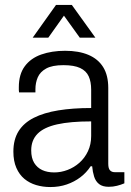

<svg xmlns="http://www.w3.org/2000/svg" viewBox="-20 -743 527 775"><path d="M183 12Q153 12 126 4Q99 -4 78.5 -21Q58 -38 46 -65.5Q34 -93 34 -131Q34 -180 55 -213.5Q76 -247 116.5 -267.5Q157 -288 215.5 -297.5Q274 -307 348 -307V-381Q348 -413 338 -435Q328 -457 303.5 -468.5Q279 -480 236 -480Q191 -480 166.5 -466.5Q142 -453 132.5 -431Q123 -409 123 -383V-370H57Q56 -374 56 -379Q56 -384 56 -391Q56 -443 80 -475.5Q104 -508 146.5 -523Q189 -538 243 -538Q298 -538 337 -521.5Q376 -505 396.5 -472Q417 -439 417 -388V-82Q417 -63 424 -55.5Q431 -48 443 -48H482V-3Q468 3 452 7Q436 11 419 11Q394 11 380 0Q366 -11 360 -30Q354 -49 352 -72H346Q329 -46 304.5 -27.5Q280 -9 249.5 1.5Q219 12 183 12ZM199 -47Q226 -47 252.5 -57Q279 -67 300.5 -86Q322 -105 335 -132.5Q348 -160 348 -194V-253Q264 -253 210.5 -241Q157 -229 131.5 -203Q106 -177 106 -136Q106 -105 118 -85.5Q130 -66 150.5 -56.5Q171 -47 199 -47ZM112 -591 206 -723H270L365 -591H302L220 -705H256L175 -591Z"/></svg>

Font: Archivo SemiCondensed Light
Style: Regular
Weight: 300
Width: 4
Designer: Hector Gatti
Foundry: Omnibus-Type
Version: Version 2.001